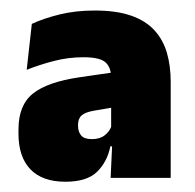

<svg xmlns="http://www.w3.org/2000/svg" viewBox="-20 -666 379 374"><path d="M195.5 -319.5 199 -395.5 196.5 -398.5V-502.5V-514.5Q196.5 -535 185.2 -544.8Q174 -554.5 142.5 -554.5Q113 -554.5 85 -547.2Q57 -540 32 -530L42 -619.5Q64.5 -630 95.8 -637.8Q127 -645.5 164.5 -645.5Q207 -645.5 235.5 -635.5Q264 -625.5 281 -606.8Q298 -588 305.2 -562.8Q312.5 -537.5 312.5 -506.5V-319.5ZM107.5 -312Q62.5 -312 39.2 -336.2Q16 -360.5 16 -405.5V-414Q16 -461.5 44.5 -484Q73 -506.5 135 -515.5L204 -525.5L211 -458.5L163.5 -450.5Q146 -447.5 139 -441.2Q132 -435 132 -422.5V-421Q132 -409.5 138 -402.2Q144 -395 159 -395Q174.5 -395 184 -402.5Q193.5 -410 197 -420L213 -381H195Q189 -351 169.2 -331.5Q149.5 -312 107.5 -312Z"/></svg>

Font: Anek Tamil Medium ExtraBold
Style: Regular
Weight: 800
Version: Version 1.003